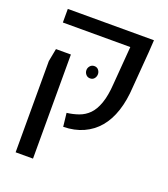

<svg xmlns="http://www.w3.org/2000/svg" viewBox="-139 -657 835 955"><g transform="rotate(20 279.0 -179.5)"><path d="M234 0 226 -71Q259 -75 288.5 -85.5Q318 -96 340.5 -118.5Q363 -141 377.5 -182Q392 -223 396 -285L412 -487H55V-559H511L507 -495L492 -305Q488 -232 469.5 -176Q451 -120 418.5 -81.5Q386 -43 339.5 -22Q293 -1 234 0ZM55 200V-283L68 -351H147V-284V200ZM277 -337Q291 -337 299 -327Q307 -317 307 -305Q307 -292 299 -282Q291 -272 277 -272Q263 -272 254.5 -282Q246 -292 246 -305Q246 -317 254.5 -327Q263 -337 277 -337Z"/></g></svg>

Font: Assistant Medium
Style: Regular
Weight: 500
Designer: Hebrew By Ben Nathan, Latin by Paul Hunt
Version: Version 3.000